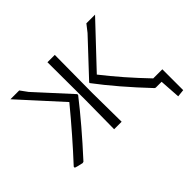

<svg xmlns="http://www.w3.org/2000/svg" viewBox="-129 -637 924 924"><g transform="rotate(-45 333.0 -174.5)"><path d="M60 8Q26 1 17 -3V-10Q118 -119 222 -245L31 -455H91L118 -418L276 -245V-239Q187 -125 67 6ZM282 0 284 -195 283 -455H333L331 -198L333 0ZM565 0 560 -2Q438 -131 356 -240V-244L519 -418L548 -455H607L409 -245Q488 -144 588 -40H650V102L612 106L605 0Z"/></g></svg>

Font: Alegreya Sans Light
Style: Regular
Weight: 300
Designer: Juan Pablo del Peral
Foundry: Huerta Tipografica
Version: Version 2.007